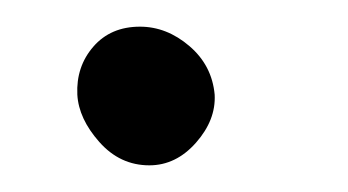

<svg xmlns="http://www.w3.org/2000/svg" viewBox="-20 -281 261 144"><path d="M92 -157Q70 -157 54.5 -174.5Q39 -192 38 -210Q37 -231 50 -246Q63 -261 85 -261Q105 -261 122 -246.5Q139 -232 141 -210Q142 -191 127 -174Q112 -157 92 -157Z"/></svg>

Font: Edu NSW ACT Foundation Medium
Style: Regular
Weight: 500
Version: Version 1.003